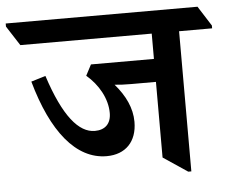

<svg xmlns="http://www.w3.org/2000/svg" viewBox="-100 -679 887 741"><g transform="rotate(-5 344.0 -308.5)"><path d="M292 -80C365 -80 410 -126 410 -203C410 -256 386 -306 346 -352C363 -350 385 -349 410 -349H506V-56L600 7H612V-536H740V-547L691 -624H-52V-612L-3 -536H506V-438H262L240 -396C286 -357 318 -301 318 -245C318 -203 294 -181 255 -181C193 -181 135 -249 83 -409L27 -392C82 -195 173 -80 292 -80Z"/></g></svg>

Font: Noto Serif Devanagari SemiBold
Style: Regular
Weight: 600
Designer: Universal Thirst, Indian Type Foundry and the Monotype Design Team
Foundry: Monotype Imaging Inc.
Version: Version 2.004